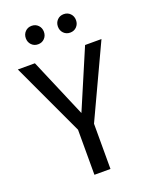

<svg xmlns="http://www.w3.org/2000/svg" viewBox="-163 -973 823 1057"><g transform="rotate(-20 249.0 -444.5)"><path d="M296 -265V0H202V-264L4 -689H104L251 -344L398 -689H494ZM210 -835Q210 -812 195 -796.5Q180 -781 157 -781Q134 -781 119 -796.5Q104 -812 104 -835Q104 -858 119 -873.5Q134 -889 157 -889Q180 -889 195 -873.5Q210 -858 210 -835ZM398 -835Q398 -812 383 -796.5Q368 -781 345 -781Q322 -781 307 -796.5Q292 -812 292 -835Q292 -858 307 -873.5Q322 -889 345 -889Q368 -889 383 -873.5Q398 -858 398 -835Z"/></g></svg>

Font: Fira Sans Condensed
Style: Regular
Weight: 400
Width: 3
Designer: bBox Type GmbH & Carrois Corporate GbR & Edenspiekermann AG
Foundry: bBox Type GmbH & Carrois Corporate GbR & Edenspiekermann AG
Version: Version 4.301